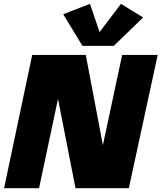

<svg xmlns="http://www.w3.org/2000/svg" viewBox="-20 -993 852 1013"><path d="M1.5 0 149.9 -703.1H432.6L551.8 -74.7L489.7 -71.8L624.5 -703.1H812L659.7 0H378.4L254.4 -632.3L320.8 -635.3L186 0ZM618.2 -972.7 734.9 -900.9 580.6 -751H415L313.5 -918L454.6 -972.7L505.4 -823.7Z"/></svg>

Font: Schibsted Grotesk Black
Style: Italic
Weight: 900
Italic angle: -12°
Designer: Bakken & Baeck AS, Henrik Kongsvoll
Foundry: Schibsted ASA
Version: Version 1.100;gftools[0.9.25]